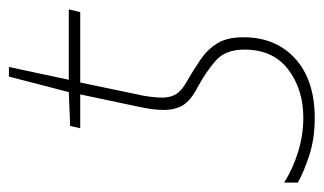

<svg xmlns="http://www.w3.org/2000/svg" viewBox="-190 -534 709 420"><g transform="rotate(-90 164.0 -324.5)"><path d="M115 10Q70 10 33.5 -2Q-3 -14 -26 -27V-57Q4 -38 41 -26.5Q78 -15 116 -15Q178 -15 221.5 -48Q265 -81 265 -144Q265 -185 241.5 -206Q218 -227 183 -246Q154 -261 143.5 -278Q133 -295 133 -321Q133 -345 141 -380L167 -503H93L98 -525L172 -528L206 -659H227L199 -528H353L347 -503H193L168 -383Q164 -366 162 -351Q160 -336 160 -323Q160 -306 167.5 -293.5Q175 -281 195 -270Q221 -255 243 -240Q265 -225 278.5 -203.5Q292 -182 292 -146Q292 -75 245 -32.5Q198 10 115 10Z"/></g></svg>

Font: Noto Sans Disp Thin
Style: Italic
Weight: 100
Italic angle: -12°
Designer: Monotype Design Team
Foundry: Monotype Imaging Inc.
Version: Version 2.000;GOOG;noto-source:20170915:90ef993387c0